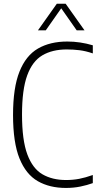

<svg xmlns="http://www.w3.org/2000/svg" viewBox="-20 -964 510 994"><path d="M321 9Q237 9 175.8 -26Q114.5 -61 81 -143.5Q47.5 -226 47.5 -369Q47.5 -509.5 80.8 -593Q114 -676.5 176.8 -712.8Q239.5 -749 328.5 -749Q394.5 -749 460.5 -729.5V-687.5Q424 -700 391.8 -704Q359.5 -708 325.5 -708Q251 -708 199.2 -677.5Q147.5 -647 120.8 -573.5Q94 -500 94 -371Q94 -238.5 121.5 -164.8Q149 -91 200 -61.5Q251 -32 322 -32Q357.5 -32 390 -38.2Q422.5 -44.5 460.5 -58V-16Q431.5 -5.5 396.2 1.8Q361 9 321 9ZM176.5 -807 274 -944.5H320L417.5 -807H377L297 -921L217 -807Z"/></svg>

Font: Encode Sans Condensed Condensed ExtraLight
Style: Regular
Weight: 200
Width: 3
Designer: Multiple Designers
Foundry: Impallari Type
Version: Version 3.000; ttfautohint (v1.8.3) -l 8 -r 50 -G 200 -x 14 